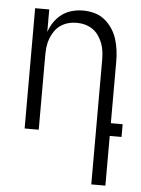

<svg xmlns="http://www.w3.org/2000/svg" viewBox="-53 -570 606 827"><g transform="rotate(5 250.0 -156.5)"><path d="M373 215V-320Q373 -339 371 -357.5Q369 -376 362.5 -393.5Q356 -411 345.5 -426.5Q335 -442 320 -452.5Q305 -463 287 -468Q269 -473 250 -473Q231 -473 213 -468Q195 -463 180 -452.5Q165 -442 154.5 -426.5Q144 -411 137.5 -393.5Q131 -376 129 -357.5Q127 -339 127 -320V0H66V-520H127V-423Q135 -446 148.5 -466Q162 -486 181.5 -500.5Q201 -515 225 -521.5Q249 -528 273 -528Q298 -528 322 -521.5Q346 -515 365.5 -499.5Q385 -484 399 -463Q413 -442 420.5 -418Q428 -394 431 -369.5Q434 -345 434 -320V-55H485V0H434V215Z"/></g></svg>

Font: Iosevka Fixed Light
Style: Regular
Weight: 300
Monospace: yes
Designer: Belleve Invis
Foundry: Belleve Invis
Version: Version 32.3.0